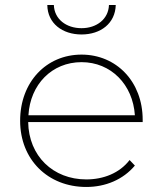

<svg xmlns="http://www.w3.org/2000/svg" viewBox="-20 -740 642 763"><path d="M304 -603C380 -603 438 -647 440 -720H413C411 -664 364 -628 304 -628C243 -628 196 -664 194 -720H168C169 -647 228 -603 304 -603ZM547 -264C547 -416 442 -523 304 -523C164 -523 60 -414 60 -260C60 -106 170 3 323 3C399 3 469 -26 516 -82L495 -104C455 -52 391 -27 323 -27C191 -27 94 -120 92 -255H547ZM304 -493C421 -493 508 -404 516 -282H93C100 -404 186 -493 304 -493Z"/></svg>

Font: Talent ExtraLight
Style: Regular
Weight: 200
Designer: Mike Powis
Version: Version 1.001;hotconv 1.0.109;makeotfexe 2.5.65596